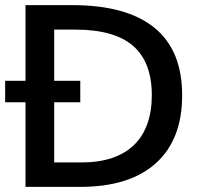

<svg xmlns="http://www.w3.org/2000/svg" viewBox="-44 -731 823 751"><path d="M-23.9 -331.1V-415H270V-331.1ZM55.7 0V-710.9H239.3Q450.7 -710.9 559.6 -622.8Q668.5 -534.7 668.5 -357.9Q668.5 -185.1 565.4 -92.3Q462.9 0 269 0ZM168 -95.7H275.4Q342.8 -95.7 394 -113Q445.3 -130.4 480 -163.8Q514.6 -197.3 532.2 -246.3Q549.8 -295.4 549.8 -358.4Q549.8 -487.8 476.6 -551.5Q403.3 -615.2 250.5 -615.2H168Z"/></svg>

Font: Ride Light
Style: Bold
Weight: 600
Version: Version 3.000